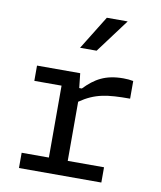

<svg xmlns="http://www.w3.org/2000/svg" viewBox="-88 -877 797 948"><g transform="rotate(10 310.0 -403.0)"><path d="M288.5 -513.5H72V-437H208.5V-76.5H72V0H485V-76.5H303V-373C378.5 -425 439 -432.5 553 -432.5V-521C537.5 -524 522 -525.5 503.5 -525.5C413.5 -525.5 362.5 -495.5 309.5 -440.5H296.5ZM266 -637 370.5 -806H475L349 -637Z"/></g></svg>

Font: Monaspace Neon
Style: Regular
Weight: 400
Designer: Riley Cran & the Lettermatic Team
Foundry: Lettermatic
Version: Version 1.200 (Monaspace Neon)